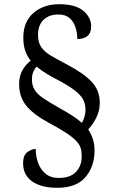

<svg xmlns="http://www.w3.org/2000/svg" viewBox="-20 -780 543 914"><path d="M253 114Q176 114 133 83.5Q90 53 90 -2Q90 -42 111 -56.5Q132 -71 150 -71Q150 -36 161.5 -4.5Q173 27 197 47Q221 67 260 67Q315 67 342 38Q369 9 369 -36Q369 -58 364 -75Q359 -92 343 -109Q327 -126 295.5 -147Q264 -168 211 -196Q135 -238 103 -279.5Q71 -321 71 -380Q71 -417 86.5 -445Q102 -473 126 -491Q109 -513 100 -539Q91 -565 91 -601Q91 -677 139.5 -718.5Q188 -760 262 -760Q338 -760 376 -729Q414 -698 414 -654Q414 -623 396 -608.5Q378 -594 348 -594Q348 -624 339 -651Q330 -678 310.5 -694.5Q291 -711 258 -711Q213 -711 187 -685.5Q161 -660 161 -613Q161 -578 176.5 -555.5Q192 -533 222.5 -515Q253 -497 297 -474Q379 -431 417 -390Q455 -349 455 -291Q455 -253 438.5 -220Q422 -187 400 -164Q413 -144 421.5 -120Q430 -96 430 -63Q430 13 386.5 63.5Q343 114 253 114ZM370 -195Q377 -207 382 -223.5Q387 -240 387 -259Q387 -281 378 -301.5Q369 -322 343.5 -343.5Q318 -365 269 -392Q236 -409 207 -426Q178 -443 154 -463Q145 -453 138.5 -438Q132 -423 132 -402Q132 -375 143.5 -354.5Q155 -334 184.5 -313.5Q214 -293 266 -264Q297 -247 324 -229.5Q351 -212 370 -195Z"/></svg>

Font: Noto Serif Myanmar SemiCondensed
Style: Regular
Weight: 400
Width: 4
Designer: Ben Mitchell and the Monotype Design Team
Foundry: Monotype Imaging Inc.
Version: Version 2.106; ttfautohint (v1.8.4.7-5d5b)